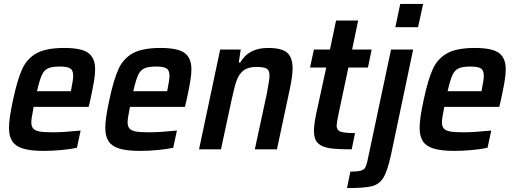

<svg xmlns="http://www.w3.org/2000/svg" viewBox="-20 -763 2630 981"><path d="M26 -110Q26 -159 47 -254Q69 -357 93.5 -410.5Q118 -464 167 -491Q216 -518 308 -518Q396 -518 431 -492.5Q466 -467 466 -409Q466 -382 460 -346.5Q454 -311 442 -255L433 -217H152Q140 -157 140 -139Q140 -117 150 -106Q160 -95 183 -91Q206 -87 250 -87Q304 -87 392 -96L373 -8Q342 -1 294.5 3.5Q247 8 204 8Q136 8 97.5 -4Q59 -16 42.5 -41.5Q26 -67 26 -110ZM342 -297 344 -307Q354 -357 354 -375Q354 -404 338.5 -413.5Q323 -423 285 -423Q245 -423 225 -413.5Q205 -404 193.5 -379Q182 -354 169 -297Z M518 -110Q518 -159 539 -254Q561 -357 585.5 -410.5Q610 -464 659 -491Q708 -518 800 -518Q888 -518 923 -492.5Q958 -467 958 -409Q958 -382 952 -346.5Q946 -311 934 -255L925 -217H644Q632 -157 632 -139Q632 -117 642 -106Q652 -95 675 -91Q698 -87 742 -87Q796 -87 884 -96L865 -8Q834 -1 786.5 3.5Q739 8 696 8Q628 8 589.5 -4Q551 -16 534.5 -41.5Q518 -67 518 -110ZM834 -297 836 -307Q846 -357 846 -375Q846 -404 830.5 -413.5Q815 -423 777 -423Q737 -423 717 -413.5Q697 -404 685.5 -379Q674 -354 661 -297Z M1105 -510H1210L1200 -444H1208Q1250 -518 1349 -518Q1420 -518 1447.5 -493.5Q1475 -469 1475 -413Q1475 -377 1462 -314L1395 0H1282L1343 -283Q1357 -357 1357 -376Q1357 -404 1342.5 -412.5Q1328 -421 1290 -421Q1248 -421 1224.5 -403Q1201 -385 1189 -351.5Q1177 -318 1163 -251L1109 0H997Z M1584 -94Q1584 -124 1595 -179L1647 -418H1564L1584 -510H1666L1697 -658H1810L1779 -510H1879L1860 -418H1760L1709 -177Q1700 -135 1700 -121Q1700 -98 1719.5 -90.5Q1739 -83 1794 -83L1777 0Q1702 0 1663 -6Q1624 -12 1604 -32Q1584 -52 1584 -94Z M2000 -624 2025 -743H2142L2116 -624ZM1857 61 1978 -510H2091L1978 27Q1960 110 1939 144.5Q1918 179 1880 188.5Q1842 198 1753 198L1770 114Q1806 114 1823 109Q1840 104 1846 93.5Q1852 83 1857 61Z M2124 -110Q2124 -159 2145 -254Q2167 -357 2191.5 -410.5Q2216 -464 2265 -491Q2314 -518 2406 -518Q2494 -518 2529 -492.5Q2564 -467 2564 -409Q2564 -382 2558 -346.5Q2552 -311 2540 -255L2531 -217H2250Q2238 -157 2238 -139Q2238 -117 2248 -106Q2258 -95 2281 -91Q2304 -87 2348 -87Q2402 -87 2490 -96L2471 -8Q2440 -1 2392.5 3.5Q2345 8 2302 8Q2234 8 2195.5 -4Q2157 -16 2140.5 -41.5Q2124 -67 2124 -110ZM2440 -297 2442 -307Q2452 -357 2452 -375Q2452 -404 2436.5 -413.5Q2421 -423 2383 -423Q2343 -423 2323 -413.5Q2303 -404 2291.5 -379Q2280 -354 2267 -297Z"/></svg>

Font: Saira Semi Condensed Medium
Style: Italic
Weight: 500
Width: 4
Italic angle: -12°
Designer: Hector Gatti with collaboration of the Omnibus-Type team
Foundry: Omnibus-Type
Version: Version 1.001; ttfautohint (v1.8)